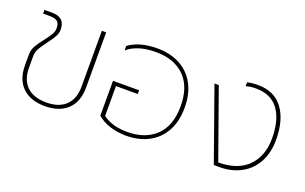

<svg xmlns="http://www.w3.org/2000/svg" viewBox="-71 -852 1857 1169"><g transform="rotate(20 858.0 -267.5)"><path d="M64 -178V-247Q64 -277 78.5 -303Q93 -329 121 -364Q145 -395 156.5 -414.5Q168 -434 168 -455Q168 -486 153 -498.5Q138 -511 105 -511H60V-535H111Q152 -535 173 -515Q194 -495 194 -455Q194 -432 181.5 -409.5Q169 -387 144 -354Q118 -320 105 -297Q92 -274 92 -249V-172Q92 -94 136 -51.5Q180 -9 262 -9Q344 -9 388 -51.5Q432 -94 432 -172V-535H460V-178Q460 -85 407.5 -35Q355 15 262 15Q169 15 116.5 -35Q64 -85 64 -178Z M600 -46V-272H769V-248H628V-54Q664 -29 702.5 -19Q741 -9 787 -9Q904 -9 972 -75Q1040 -141 1040 -267Q1040 -393 972.5 -459.5Q905 -526 787 -526Q668 -526 603 -470V-499Q672 -550 787 -550Q871 -550 934 -516.5Q997 -483 1031.5 -419.5Q1066 -356 1066 -267Q1066 -179 1031.5 -115.5Q997 -52 934 -18.5Q871 15 787 15Q734 15 685 0Q636 -15 600 -46Z M1186 -468H1214L1372 -24Q1496 -24 1563 -91Q1630 -158 1630 -273Q1630 -392 1581.5 -459Q1533 -526 1434 -526Q1396 -526 1370 -517V-542Q1397 -550 1439 -550Q1545 -550 1600.5 -476Q1656 -402 1656 -273Q1656 -188 1621.5 -126Q1587 -64 1526.5 -32Q1466 0 1390 0H1352Z"/></g></svg>

Font: Prompt Thin
Style: Regular
Weight: 250
Designer: Katatrad Team
Foundry: CadsonDemak
Version: Version 1.001